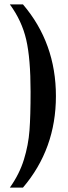

<svg xmlns="http://www.w3.org/2000/svg" viewBox="-20 -750 312 879"><path d="M120 -330Q120 -482 100 -568.5Q80 -655 25 -730H85Q236 -553 236 -310Q236 -68 85 109H25Q69 47 89.5 -19.5Q110 -86 115 -153Q120 -220 120 -330Z"/></svg>

Font: Trirong Bold
Style: Regular
Weight: 700
Designer: Katatrad Team
Foundry: CadsonDemak
Version: Version 1.000